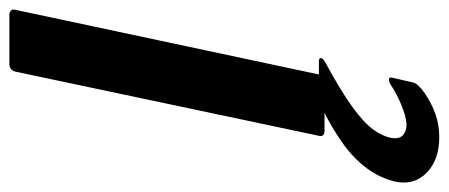

<svg xmlns="http://www.w3.org/2000/svg" viewBox="-376 -419 958 410"><g transform="rotate(-90 103.0 -214.0)"><path d="M149 -12Q147 0 133 0H29Q15 0 18 -12L155 -660Q158 -673 172 -673H276Q282 -673 285.5 -669.5Q289 -666 287 -660ZM15 245Q-33 245 -60.5 218.5Q-88 192 -80 152Q-72 118 -51.5 90.5Q-31 63 -1.5 41.5Q28 20 63 2Q75 -4 87.5 -8Q100 -12 114 -12H177Q184 -12 184 -8Q184 -4 176 1Q115 34 81 58.5Q47 83 32.5 102.5Q18 122 14 140Q10 160 20 168Q30 176 44 175Q60 174 84 164Q108 154 126 142Q133 137 138.5 137.5Q144 138 142 145L133 184Q132 193 125.5 200Q119 207 109 214Q87 229 64 237Q41 245 15 245Z"/></g></svg>

Font: Glory
Style: Bold Italic
Weight: 700
Italic angle: -12°
Version: Version 1.011